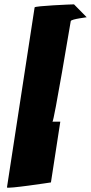

<svg xmlns="http://www.w3.org/2000/svg" viewBox="-20 -745 419 882"><path d="M12 116C11 124 214 93 214 93L257 -186H221C228 -186 303 -638 305 -648C307 -658 386 -666 378 -666L320 -725C309 -725 140 -718 139 -711Z"/></svg>

Font: Ampere
Style: SuCndIta
Weight: 400
Version: Version 1